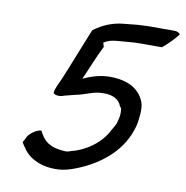

<svg xmlns="http://www.w3.org/2000/svg" viewBox="-72 -678 728 751"><g transform="rotate(10 292.0 -302.5)"><path d="M52 -77C55 -71 59 -66 63 -60C84 -25 131 8 208 4C229 3 250 -3 269 -10C351 -40 441 -100 474 -199L479 -215C482 -225 483 -234 484 -243C488 -273 489 -300 479 -319C460 -361 417 -388 344 -388C305 -388 270 -376 239 -362C260 -408 277 -454 300 -499L295 -515C310 -525 325 -529 346 -531L396 -535C407 -536 422 -537 435 -537H524C545 -554 567 -576 584 -598C582 -604 573 -609 563 -609H459C445 -609 429 -607 415 -607L366 -602C316 -598 279 -581 244 -555C216 -487 189 -416 161 -349C153 -329 139 -307 138 -287C147 -278 166 -278 180 -284C198 -289 213 -292 227 -296C256 -301 281 -315 311 -319C360 -325 392 -311 402 -282C405 -278 409 -275 409 -270C411 -256 410 -240 404 -221C402 -208 392 -195 386 -184C358 -127 298 -88 243 -75C238 -73 233 -71 227 -71C224 -70 222 -70 220 -71C155 -74 136 -100 122 -124C120 -128 118 -131 117 -134C103 -136 67 -114 61 -93Z"/></g></svg>

Font: SolarCharger
Style: 552
Weight: 400
Designer: Mew Too
Foundry: Cannot Into Space Fonts/KineticPlasma Fonts
Version: Version 1.100